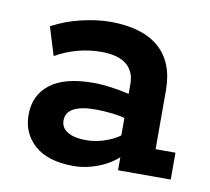

<svg xmlns="http://www.w3.org/2000/svg" viewBox="-56 -471 592 542"><g transform="rotate(10 240.0 -199.5)"><path d="M187 10Q114 10 75.5 -23.5Q37 -57 37 -111Q37 -167 78.5 -199Q120 -231 202 -231Q228 -231 261 -226Q294 -221 322 -213L305 -202V-246Q305 -282 281 -301.5Q257 -321 208 -321Q174 -321 141 -312Q108 -303 78 -286L53 -367Q92 -388 137 -398.5Q182 -409 219 -409Q311 -409 359 -367.5Q407 -326 407 -245V-77H464V0H313V-65L328 -53Q303 -23 264 -6.5Q225 10 187 10ZM210 -68Q239 -68 269.5 -79.5Q300 -91 315 -108L305 -78V-172L322 -144Q296 -152 270 -155Q244 -158 220 -158Q180 -158 158.5 -146.5Q137 -135 137 -112Q137 -91 156 -79.5Q175 -68 210 -68Z"/></g></svg>

Font: Rokkitt SemiBold
Style: Regular
Weight: 600
Designer: Vernon Adams
Foundry: Vernon Adams
Version: Version 3.103